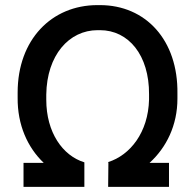

<svg xmlns="http://www.w3.org/2000/svg" viewBox="-20 -731 761 751"><path d="M72 0H310V-94V-96C225 -122 161 -213 161 -341V-361C163 -515 250 -613 362 -613H371C483 -613 564 -515 563 -362V-342C560 -213 489 -124 403 -97L404 -94L403 0H641V-94H565C631 -154 674 -241 674 -345V-365C677 -574 550 -711 371 -711H361C182 -711 49 -576 49 -369V-349C48 -242 88 -154 151 -94H72Z"/></svg>

Font: Fixel Text 20240404 Medium
Style: Italic
Weight: 500
Width: 4
Italic angle: -10°
Designer: AlfaBravo + MacPaw
Foundry: Kyrylo Tkachov, Marchela Mozhyna, Serhii Makarenko, Maria Weinstein, Zakhar Kryvoshyya
Version: Version 1.211;Glyphs 3.2 (3225)